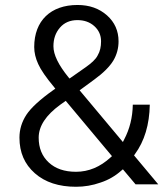

<svg xmlns="http://www.w3.org/2000/svg" viewBox="-20 -733 662 756"><path d="M56.6 -190.9C56.6 -132.8 76.7 -86.4 117.2 -50.8C157.7 -15.1 211.9 2.4 279.3 2.4C312 2.4 344.2 -2.9 376 -14.2C407.2 -24.4 434.6 -40.5 458 -61.5L463.9 -66.4L513.7 -7.3H603L507.8 -121.1L511.2 -126C548.8 -177.2 568.4 -242.2 569.8 -320.8H502.9C502 -270.5 490.7 -225.1 468.8 -183.6L463.9 -173.8L293.5 -377.4L352.1 -420.4C387.7 -446.3 412.1 -471.2 426.3 -494.6C439.9 -517.6 446.8 -543 446.8 -570.3C446.8 -611.3 431.6 -645.5 401.4 -672.4C370.6 -699.7 332 -713.4 285.2 -713.4C179.7 -713.4 114.7 -651.4 114.7 -547.9C114.7 -525.9 120.1 -503.4 130.4 -481C140.6 -458 161.6 -427.7 192.9 -390.1L197.8 -383.8L191.4 -379.4C138.2 -341.8 102.5 -309.1 84 -281.2C65.9 -253.4 56.6 -223.6 56.6 -190.9ZM279.3 -56.6C233.9 -56.6 198.2 -68.8 171.9 -93.3C145.5 -117.7 132.3 -150.4 132.3 -190.9C132.3 -236.3 160.6 -279.3 216.8 -320.3L238.8 -335.9L420.9 -118.2L415.5 -113.3C374.5 -75.7 329.1 -56.6 279.3 -56.6ZM190.4 -550.8C190.4 -580.1 198.7 -604 215.8 -624C232.9 -644 256.3 -653.8 284.7 -653.8C311.5 -653.8 333.5 -646 351.1 -630.4C369.1 -614.3 377.9 -594.2 377.9 -570.3C377.9 -548.8 374 -530.8 364.7 -515.1C356.9 -499 339.4 -483.9 317.4 -468.3L253.9 -423.8L249.5 -428.7C210.4 -477.1 190.4 -517.1 190.4 -550.8Z"/></svg>

Font: Shabnam Light
Style: Regular
Weight: 300
Foundry: DejaVu fonts team - Redesigned by Saber Rastikerdar - Based on Vazir font
Version: Version 5.0.1